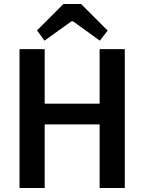

<svg xmlns="http://www.w3.org/2000/svg" viewBox="-20 -934 718 954"><path d="M335 -828 201 -732 164 -783 295 -914H383L515 -782L476 -732L343 -828ZM475 -690H600V0H475V-316H202V0H77V-690H202V-419H475Z"/></svg>

Font: Exo 2 Semi Bold
Style: Regular
Weight: 600
Designer: Natanael Gama
Version: Version 1.001;PS 001.001;hotconv 1.0.88;makeotf.lib2.5.64775